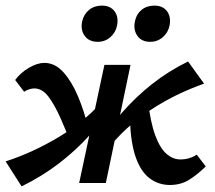

<svg xmlns="http://www.w3.org/2000/svg" viewBox="-27 -652 765 684"><path d="M50 12 -7 -77Q40 -92 89 -114.5Q138 -137 186 -166Q234 -195 277 -231.5Q320 -268 354 -311L386 -289Q342 -225 292 -170Q242 -115 182.5 -69.5Q123 -24 50 12ZM233 -127Q211 -180 190 -228Q169 -276 146.5 -306.5Q124 -337 95 -337Q88 -337 77.5 -334Q67 -331 59 -325L27 -367Q46 -393 76 -410.5Q106 -428 131 -428Q169 -428 199 -394.5Q229 -361 251 -308.5Q273 -256 287 -198ZM255 0 345 -421H438L350 0ZM349 -110 317 -132Q360 -196 408 -251Q456 -306 514 -352Q572 -398 643 -433L700 -354Q654 -338 606 -315Q558 -292 511.5 -261.5Q465 -231 423.5 -193Q382 -155 349 -110ZM578 7Q538 7 506.5 -16.5Q475 -40 457 -90.5Q439 -141 436 -223L500 -294Q509 -216 526 -170Q543 -124 566 -104Q589 -84 616 -84Q624 -84 634 -85.5Q644 -87 654.5 -91Q665 -95 674 -101L706 -59Q674 -28 645 -10.5Q616 7 578 7ZM321 -503Q290 -503 274.5 -524.5Q259 -546 266 -577Q272 -602 290.5 -617Q309 -632 336 -632Q366 -632 381 -612Q396 -592 390 -561Q385 -536 366 -519.5Q347 -503 321 -503ZM508 -503Q477 -503 462 -525Q447 -547 454 -577Q459 -602 477.5 -617Q496 -632 523 -632Q553 -632 568 -612Q583 -592 577 -561Q572 -536 553 -519.5Q534 -503 508 -503Z"/></svg>

Font: Ysabeau Infant
Style: Bold Italic
Weight: 700
Italic angle: -12°
Designer: Christian Thalmann (Catharsis Fonts)
Version: Version 2.001;gftools[0.9.30]; featfreeze: ss01,ss02,lnum